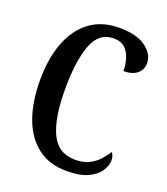

<svg xmlns="http://www.w3.org/2000/svg" viewBox="-135 -818 801 923"><g transform="rotate(20 265.5 -357.0)"><path d="M312 10Q224 10 164 -36Q104 -82 74 -164.5Q44 -247 44 -358Q44 -468 75 -550Q106 -632 167 -678Q228 -724 318 -724Q407 -724 453.5 -689.5Q500 -655 500 -609Q500 -576 475.5 -555.5Q451 -535 406 -535Q406 -567 397 -597.5Q388 -628 367 -647.5Q346 -667 309 -667Q234 -667 203 -584.5Q172 -502 172 -358Q172 -210 209 -132.5Q246 -55 332 -55Q374 -55 402.5 -69Q431 -83 451 -104.5Q471 -126 486 -150Q492 -145 495.5 -134Q499 -123 499 -112Q499 -87 481.5 -58.5Q464 -30 423 -10Q382 10 312 10Z"/></g></svg>

Font: Noto Serif ExtraCondensed SemiBold
Style: Regular
Weight: 600
Width: 2
Designer: Monotype Design Team
Foundry: Monotype Imaging Inc.
Version: Version 2.015; ttfautohint (v1.8.4.7-5d5b)